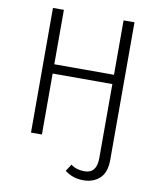

<svg xmlns="http://www.w3.org/2000/svg" viewBox="-95 -760 861 1039"><g transform="rotate(10 335.0 -240.0)"><path d="M434 205Q376 205 332 171L357 133Q387 156 432 156Q499 156 499 72V-335H171V0H111V-685H171V-386H499V-685H559V71Q559 140 524 172.5Q489 205 434 205Z"/></g></svg>

Font: Trujillo Light
Style: Regular
Weight: 300
Designer: Fira Sans original fonts by bBox Type GmbH, Carrois Corporate GbR, & Edenspiekermann AG / Changes by Cristiano Sobral
Foundry: Fira Sans original fonts by bBox Type GmbH, Carrois Corporate GbR, & Edenspiekermann AG / Changes by Cristiano Sobral
Version: Version 4.301;July 28, 2020;FontCreator 13.0.0.2655 64-bit